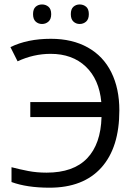

<svg xmlns="http://www.w3.org/2000/svg" viewBox="-20 -850 625 879"><path d="M211.9 -603.5Q133.8 -603.5 60.5 -569.3L27.8 -634.3Q105.5 -672.4 212.9 -672.4Q311 -672.4 382.1 -632.6Q453.1 -592.8 489.7 -518.8Q526.4 -444.8 526.4 -344.7Q526.4 -174.3 443.8 -82.5Q361.3 9.3 206.5 9.3Q103.5 9.3 32.7 -16.6V-84.5Q70.3 -74.7 109.4 -67.1Q148.4 -59.6 193.4 -59.6Q315.9 -59.6 378.7 -125Q441.4 -190.4 444.8 -314H118.7V-382.8H443.8Q434.1 -486.8 372.6 -545.2Q311 -603.5 211.9 -603.5ZM131.3 -785.2Q131.3 -808.6 143.3 -819.1Q155.3 -829.6 172.4 -829.6Q189.5 -829.6 201.9 -819.1Q214.4 -808.6 214.4 -785.2Q214.4 -762.2 201.9 -751.2Q189.5 -740.2 172.4 -740.2Q155.3 -740.2 143.3 -751.2Q131.3 -762.2 131.3 -785.2ZM304.2 -785.2Q304.2 -808.6 316.2 -819.1Q328.1 -829.6 344.7 -829.6Q361.8 -829.6 374.3 -819.1Q386.7 -808.6 386.7 -785.2Q386.7 -762.2 374.3 -751.2Q361.8 -740.2 344.7 -740.2Q328.1 -740.2 316.2 -751.2Q304.2 -762.2 304.2 -785.2Z"/></svg>

Font: Bpm'online Open Sans
Style: Regular
Weight: 400
Foundry: Ascender Corporation
Version: Version 1.10